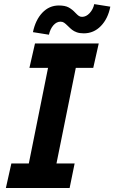

<svg xmlns="http://www.w3.org/2000/svg" viewBox="-20 -936 569 956"><path d="M36.6 -122.1H123.5L219.2 -598.1H126.5L154.3 -719.7H471.7L444.3 -598.1H357.4L261.2 -122.1H351.6L326.7 0H9.3ZM272.9 -908.7Q304.2 -908.7 322 -898.9Q339.8 -889.2 356 -871.6Q365.7 -861.3 372.6 -856.7Q379.4 -852.1 388.7 -852.1Q409.2 -852.1 426.5 -870.8Q443.8 -889.6 449.2 -915.5L529.3 -902.8Q517.6 -842.8 482.2 -806.4Q446.8 -770 397 -770Q377 -770 362.5 -775.1Q348.1 -780.3 338.9 -787.6Q329.6 -794.9 318.4 -806.2Q306.6 -817.9 299.1 -823Q291.5 -828.1 281.2 -828.1Q261.7 -828.1 245.8 -810.1Q230 -792 223.6 -763.2L144 -775.9Q156.7 -836.9 190.9 -872.8Q225.1 -908.7 272.9 -908.7Z"/></svg>

Font: Reddit Sans Fudge
Style: Bold
Weight: 700
Italic angle: -11.25°
Designer: Stephen Hutchings
Version: Version 1.013